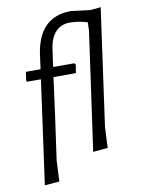

<svg xmlns="http://www.w3.org/2000/svg" viewBox="-92 -773 710 963"><g transform="rotate(-10 263.0 -292.0)"><path d="M309 -450 315 -442 308 -400H194L167 -199L137 14L132 121L57 127L101 -190L130 -400H61L56 -405L62 -450H137L147 -525Q175 -711 338 -711L433 -699L488 -704L405 -109L400 -3L325 4L410 -600L411 -641Q364 -655 321 -655Q278 -655 250 -626Q222 -597 214 -543L201 -450Z"/></g></svg>

Font: Alegreya Sans
Style: Italic
Weight: 400
Italic angle: -7°
Designer: Juan Pablo del Peral
Foundry: Huerta Tipografica
Version: Version 2.007